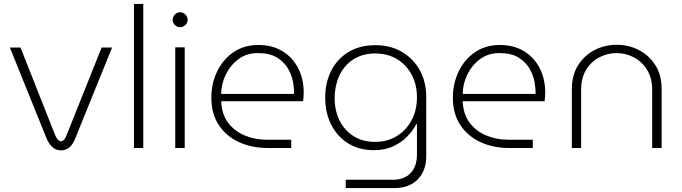

<svg xmlns="http://www.w3.org/2000/svg" viewBox="-20 -750 3454 973"><path d="M289 12Q241 12 215 -51L30 -509H84L260 -64Q273 -34 290 -34Q305 -34 317 -64L495 -509H548L362 -50Q349 -17 331 -2.5Q313 12 289 12Z M659 0V-730H706V0Z M868 0V-510H916V0ZM893 -612Q877 -612 866 -623.5Q855 -635 855 -650Q855 -665 866 -676.5Q877 -688 893 -688Q908 -688 919.5 -676.5Q931 -665 931 -650Q931 -635 919.5 -623.5Q908 -612 893 -612Z M1337 0Q1256 0 1191.5 -29.5Q1127 -59 1089 -116Q1051 -173 1051 -255Q1051 -326 1080 -387Q1109 -448 1162.5 -485Q1216 -522 1289 -522Q1361 -522 1412.5 -490Q1464 -458 1491.5 -403.5Q1519 -349 1519 -281Q1519 -258 1516 -237H1101Q1103 -173 1135 -129.5Q1167 -86 1219 -64Q1271 -42 1331 -42H1456V0ZM1101 -274H1470Q1471 -299 1465 -334Q1459 -369 1439.5 -402.5Q1420 -436 1383.5 -458.5Q1347 -481 1287 -481Q1229 -481 1187.5 -449.5Q1146 -418 1123.5 -370.5Q1101 -323 1101 -274Z M1732 203V161H1969Q2029 161 2061 127Q2093 93 2093 33V-121H2090Q2074 -90 2045 -59.5Q2016 -29 1973.5 -9Q1931 11 1875 11Q1799 11 1743.5 -24Q1688 -59 1658 -119Q1628 -179 1628 -256Q1628 -331 1658.5 -391.5Q1689 -452 1746 -486.5Q1803 -521 1883 -521Q1959 -521 2017 -487Q2075 -453 2107.5 -394Q2140 -335 2140 -259V42Q2140 115 2097 159Q2054 203 1979 203ZM1881 -31Q1942 -31 1990 -60Q2038 -89 2065.5 -140Q2093 -191 2093 -257Q2093 -321 2066.5 -371Q2040 -421 1992.5 -450Q1945 -479 1882 -479Q1818 -479 1771.5 -449.5Q1725 -420 1700.5 -368Q1676 -316 1676 -251Q1676 -190 1700.5 -140Q1725 -90 1771 -60.5Q1817 -31 1881 -31Z M2561 0Q2480 0 2415.5 -29.5Q2351 -59 2313 -116Q2275 -173 2275 -255Q2275 -326 2304 -387Q2333 -448 2386.5 -485Q2440 -522 2513 -522Q2585 -522 2636.5 -490Q2688 -458 2715.5 -403.5Q2743 -349 2743 -281Q2743 -258 2740 -237H2325Q2327 -173 2359 -129.5Q2391 -86 2443 -64Q2495 -42 2555 -42H2680V0ZM2325 -274H2694Q2695 -299 2689 -334Q2683 -369 2663.5 -402.5Q2644 -436 2607.5 -458.5Q2571 -481 2511 -481Q2453 -481 2411.5 -449.5Q2370 -418 2347.5 -370.5Q2325 -323 2325 -274Z M2878 0V-298Q2878 -370 2910 -420Q2942 -470 2993.5 -496.5Q3045 -523 3105 -523Q3166 -523 3217.5 -496.5Q3269 -470 3301 -420Q3333 -370 3333 -298V0H3285V-295Q3285 -355 3259 -396.5Q3233 -438 3192 -459.5Q3151 -481 3105 -481Q3059 -481 3018 -460Q2977 -439 2951 -397.5Q2925 -356 2925 -295V0Z"/></svg>

Font: MuseoModerno ExtraLight
Style: Regular
Weight: 200
Designer: Pablo Cosgaya, Héctor Gatti, Marcela Romero, and the Authors of The MuseoModerno Project.
Foundry: Omnibus-Type Team
Version: Version 1.001